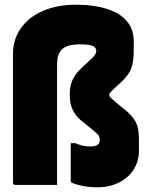

<svg xmlns="http://www.w3.org/2000/svg" viewBox="-20 -784 640 814"><path d="M303 -764Q348 -764 391.5 -756.5Q435 -749 470 -731.5Q505 -714 526 -683.5Q547 -653 547 -607V-570Q547 -521 536 -493Q525 -465 494 -436L470 -414Q453 -398 448 -392Q443 -386 443 -381Q443 -376 449 -370Q455 -364 474 -348L496 -330Q527 -306 542.5 -286.5Q558 -267 563.5 -245Q569 -223 569 -188V-145Q569 -100 546.5 -65Q524 -30 484 -10Q444 10 392 10Q355 10 324 3Q293 -4 282 -11Q280 -13 280 -19V-177H300Q316 -170 330.5 -166.5Q345 -163 364 -163Q387 -163 396 -172Q403 -179 403 -191Q403 -205 394.5 -214Q386 -223 360 -244L324 -273Q276 -313 276 -376V-390Q276 -449 322 -492L357 -525Q376 -542 382 -550.5Q388 -559 388 -569Q388 -583 372 -589.5Q356 -596 318 -596Q266 -596 243 -575Q222 -555 222 -509V0H46Q35 0 35 -10V-554Q35 -617 68.5 -664.5Q102 -712 162.5 -738Q223 -764 303 -764Z"/></svg>

Font: Recursive Mn Lnr St Blk
Style: Regular
Weight: 900
Monospace: yes
Version: Version 1.079;hotconv 1.0.112;makeotfexe 2.5.65598; ttfautoh